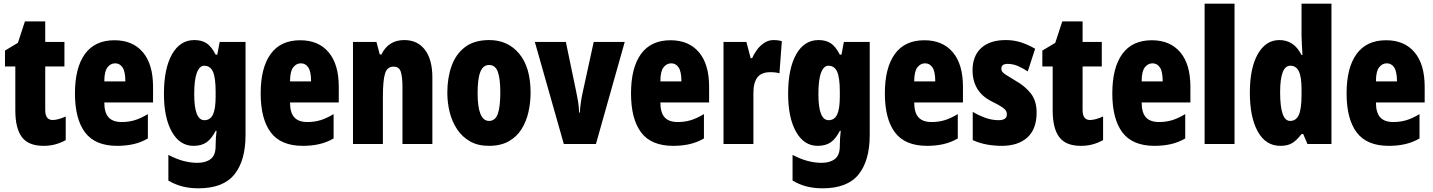

<svg xmlns="http://www.w3.org/2000/svg" viewBox="-20 -780 7764 1040"><path d="M265 -130Q280 -130 298 -135Q316 -140 336 -149V-21Q309 -6 279.5 2Q250 10 216 10Q134 10 98.5 -37.5Q63 -85 63 -182V-420H7V-506L77 -548L115 -664H225V-553H329V-420H225V-184Q225 -130 265 -130Z M600 -562Q699 -562 754 -497Q809 -432 809 -310V-225H545Q545 -170 568 -144.5Q591 -119 639 -119Q677 -119 710 -129Q743 -139 781 -162V-30Q745 -9 704 0.5Q663 10 615 10Q495 10 440.5 -63Q386 -136 386 -274Q386 -413 440 -487.5Q494 -562 600 -562ZM604 -437Q579 -437 562 -415Q545 -393 545 -339H659Q659 -392 644 -414.5Q629 -437 604 -437Z M1033 -563Q1072 -563 1098.5 -546Q1125 -529 1148 -484H1157L1170 -553H1310V-49Q1310 90 1249.5 165Q1189 240 1055 240Q1006 240 966.5 229.5Q927 219 892 198V59Q936 82 974.5 92Q1013 102 1050 102Q1094 102 1121 81.5Q1148 61 1148 11V5Q1148 -12 1149.5 -34Q1151 -56 1153 -71H1148Q1126 -28 1098.5 -9Q1071 10 1028 10Q954 10 911 -66Q868 -142 868 -272Q868 -408 911.5 -485.5Q955 -563 1033 -563ZM1086 -424Q1061 -424 1046.5 -386.5Q1032 -349 1032 -270Q1032 -129 1087 -129Q1119 -129 1133.5 -159.5Q1148 -190 1148 -256V-285Q1148 -359 1133.5 -391.5Q1119 -424 1086 -424Z M1606 -562Q1705 -562 1760 -497Q1815 -432 1815 -310V-225H1551Q1551 -170 1574 -144.5Q1597 -119 1645 -119Q1683 -119 1716 -129Q1749 -139 1787 -162V-30Q1751 -9 1710 0.5Q1669 10 1621 10Q1501 10 1446.5 -63Q1392 -136 1392 -274Q1392 -413 1446 -487.5Q1500 -562 1606 -562ZM1610 -437Q1585 -437 1568 -415Q1551 -393 1551 -339H1665Q1665 -392 1650 -414.5Q1635 -437 1610 -437Z M2170 -563Q2242 -563 2282 -510Q2322 -457 2322 -360V0H2160V-308Q2160 -363 2151 -391Q2142 -419 2112 -419Q2078 -419 2066 -383Q2054 -347 2054 -253V0H1892V-553H2019L2037 -485H2046Q2084 -563 2170 -563Z M2854 -278Q2854 -225 2842.5 -173.5Q2831 -122 2805 -80.5Q2779 -39 2735.5 -14.5Q2692 10 2628 10Q2569 10 2526.5 -14Q2484 -38 2456.5 -79Q2429 -120 2416 -171.5Q2403 -223 2403 -278Q2403 -358 2426 -422.5Q2449 -487 2499 -525Q2549 -563 2630 -563Q2731 -563 2792.5 -489Q2854 -415 2854 -278ZM2567 -276Q2567 -125 2629 -125Q2663 -125 2676.5 -163.5Q2690 -202 2690 -278Q2690 -354 2676.5 -391Q2663 -428 2629 -428Q2597 -428 2582 -391Q2567 -354 2567 -276Z M3034 0 2877 -553H3045L3101 -284Q3107 -256 3111.5 -228.5Q3116 -201 3117 -170H3121Q3122 -196 3126 -224Q3130 -252 3137 -283L3196 -553H3364L3208 0Z M3612 -562Q3711 -562 3766 -497Q3821 -432 3821 -310V-225H3557Q3557 -170 3580 -144.5Q3603 -119 3651 -119Q3689 -119 3722 -129Q3755 -139 3793 -162V-30Q3757 -9 3716 0.5Q3675 10 3627 10Q3507 10 3452.5 -63Q3398 -136 3398 -274Q3398 -413 3452 -487.5Q3506 -562 3612 -562ZM3616 -437Q3591 -437 3574 -415Q3557 -393 3557 -339H3671Q3671 -392 3656 -414.5Q3641 -437 3616 -437Z M4170 -563Q4180 -563 4190 -562Q4200 -561 4215 -557L4202 -383Q4183 -389 4152 -389Q4104 -389 4082.5 -360.5Q4061 -332 4061 -278V0H3899V-553H4023L4046 -465H4054Q4064 -488 4080.5 -510.5Q4097 -533 4120 -548Q4143 -563 4170 -563Z M4414 -563Q4453 -563 4479.5 -546Q4506 -529 4529 -484H4538L4551 -553H4691V-49Q4691 90 4630.5 165Q4570 240 4436 240Q4387 240 4347.5 229.5Q4308 219 4273 198V59Q4317 82 4355.5 92Q4394 102 4431 102Q4475 102 4502 81.5Q4529 61 4529 11V5Q4529 -12 4530.5 -34Q4532 -56 4534 -71H4529Q4507 -28 4479.5 -9Q4452 10 4409 10Q4335 10 4292 -66Q4249 -142 4249 -272Q4249 -408 4292.5 -485.5Q4336 -563 4414 -563ZM4467 -424Q4442 -424 4427.5 -386.5Q4413 -349 4413 -270Q4413 -129 4468 -129Q4500 -129 4514.5 -159.5Q4529 -190 4529 -256V-285Q4529 -359 4514.5 -391.5Q4500 -424 4467 -424Z M4987 -562Q5086 -562 5141 -497Q5196 -432 5196 -310V-225H4932Q4932 -170 4955 -144.5Q4978 -119 5026 -119Q5064 -119 5097 -129Q5130 -139 5168 -162V-30Q5132 -9 5091 0.5Q5050 10 5002 10Q4882 10 4827.5 -63Q4773 -136 4773 -274Q4773 -413 4827 -487.5Q4881 -562 4987 -562ZM4991 -437Q4966 -437 4949 -415Q4932 -393 4932 -339H5046Q5046 -392 5031 -414.5Q5016 -437 4991 -437Z M5595 -170Q5595 -81 5545 -35.5Q5495 10 5406 10Q5366 10 5326.5 3Q5287 -4 5249 -21V-174Q5279 -156 5315.5 -142.5Q5352 -129 5389 -129Q5434 -129 5434 -161Q5434 -170 5429.5 -179Q5425 -188 5407.5 -200Q5390 -212 5351 -231Q5248 -283 5248 -400Q5248 -477 5295 -520Q5342 -563 5428 -563Q5471 -563 5509 -551Q5547 -539 5587 -516L5547 -393Q5522 -410 5494.5 -422Q5467 -434 5438 -434Q5404 -434 5404 -408Q5404 -399 5408.5 -392Q5413 -385 5430 -374Q5447 -363 5482 -342Q5532 -314 5563.5 -274Q5595 -234 5595 -170Z M5884 -130Q5899 -130 5917 -135Q5935 -140 5955 -149V-21Q5928 -6 5898.5 2Q5869 10 5835 10Q5753 10 5717.5 -37.5Q5682 -85 5682 -182V-420H5626V-506L5696 -548L5734 -664H5844V-553H5948V-420H5844V-184Q5844 -130 5884 -130Z M6219 -562Q6318 -562 6373 -497Q6428 -432 6428 -310V-225H6164Q6164 -170 6187 -144.5Q6210 -119 6258 -119Q6296 -119 6329 -129Q6362 -139 6400 -162V-30Q6364 -9 6323 0.5Q6282 10 6234 10Q6114 10 6059.5 -63Q6005 -136 6005 -274Q6005 -413 6059 -487.5Q6113 -562 6219 -562ZM6223 -437Q6198 -437 6181 -415Q6164 -393 6164 -339H6278Q6278 -392 6263 -414.5Q6248 -437 6223 -437Z M6667 0H6505V-760H6667Z M6915 10Q6836 10 6793 -67.5Q6750 -145 6750 -278Q6750 -411 6793 -487Q6836 -563 6910 -563Q6948 -563 6978 -544Q7008 -525 7030 -482H7035Q7033 -520 7031.5 -546Q7030 -572 7030 -588V-760H7192V0H7062L7039 -54H7030Q7004 -20 6979.5 -5Q6955 10 6915 10ZM6968 -125Q7001 -125 7015.5 -158Q7030 -191 7030 -265V-297Q7030 -363 7015.5 -393.5Q7001 -424 6969 -424Q6914 -424 6914 -280Q6914 -125 6968 -125Z M7488 -562Q7587 -562 7642 -497Q7697 -432 7697 -310V-225H7433Q7433 -170 7456 -144.5Q7479 -119 7527 -119Q7565 -119 7598 -129Q7631 -139 7669 -162V-30Q7633 -9 7592 0.5Q7551 10 7503 10Q7383 10 7328.5 -63Q7274 -136 7274 -274Q7274 -413 7328 -487.5Q7382 -562 7488 -562ZM7492 -437Q7467 -437 7450 -415Q7433 -393 7433 -339H7547Q7547 -392 7532 -414.5Q7517 -437 7492 -437Z"/></svg>

Font: Noto Sans ExtraCondensed Black
Style: Regular
Weight: 900
Width: 2
Designer: Monotype Design Team
Foundry: Monotype Imaging Inc.
Version: Version 2.013; ttfautohint (v1.8.4.7-5d5b)